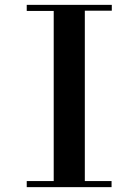

<svg xmlns="http://www.w3.org/2000/svg" viewBox="-20 -770 570 790"><path d="M329 0H201V-750H329ZM439 -25V0H307V-25ZM223 0H90V-25H223ZM90 -725V-750H228V-725ZM440 -750V-726H307V-750Z"/></svg>

Font: Solide Mirage
Style: Etroit
Weight: 400
Designer: Jérémy Landes
Foundry: Velvetyne Type Foundry
Version: Version 1.1